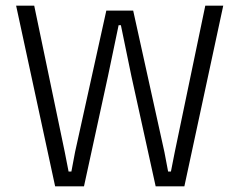

<svg xmlns="http://www.w3.org/2000/svg" viewBox="-20 -659 846 679"><path d="M175 0 37 -639H101L209 -121.5L222.5 -52.5H232.5L245.5 -121.5L356 -621.5H451L561.5 -121L574.5 -52.5H584.5L598 -121L706 -639H769.5L632 0H530.5L444.5 -390.5L407.5 -570H399.5L362 -390.5L277 0Z"/></svg>

Font: Anek Latin Medium Light
Style: Regular
Weight: 300
Version: Version 1.003